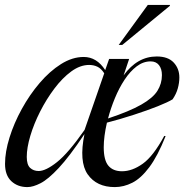

<svg xmlns="http://www.w3.org/2000/svg" viewBox="-20 -752 750 782"><path d="M654.5 -197.5Q622 -116 588 -70.8Q554 -25.5 519 -7.8Q484 10 447.5 10Q373.5 10 337.2 -41.8Q301 -93.5 324 -206Q262.5 -114 219.2 -67.8Q176 -21.5 145.2 -5.8Q114.5 10 91.5 10Q52 10 26.2 -14Q0.5 -38 0.5 -84.5Q0.5 -133.5 18.8 -192Q37 -250.5 68.8 -308.2Q100.5 -366 141.5 -414Q182.5 -462 228.5 -491Q274.5 -520 321 -520Q374 -520 408.5 -466.5L424.5 -512H506L483.5 -445Q539 -522 618.5 -522Q664.5 -522 687.5 -497.2Q710.5 -472.5 710.5 -436.5Q710.5 -415 704.2 -392.2Q698 -369.5 683 -347.5Q664.5 -336 622.5 -319.2Q580.5 -302.5 526 -284.8Q471.5 -267 415.5 -252.5Q402.5 -195.5 402.5 -152.5Q402.5 -99.5 421.5 -77Q440.5 -54.5 477 -54.5Q518.5 -54.5 561.5 -85.2Q604.5 -116 649 -198.5ZM593.5 -502Q563.5 -502 536.8 -481.8Q510 -461.5 487.5 -427.5Q465 -393.5 448 -352.2Q431 -311 420 -269.5Q507.5 -298.5 555.2 -325.8Q603 -353 621.2 -382.2Q639.5 -411.5 639.5 -446Q639.5 -471.5 627.5 -486.8Q615.5 -502 593.5 -502ZM89 -113Q89 -81 102.8 -68.2Q116.5 -55.5 137.5 -55.5Q166.5 -55.5 212.2 -91.8Q258 -128 324.5 -223L404.5 -453.5Q392 -473 376.8 -480.2Q361.5 -487.5 343 -487.5Q306.5 -487.5 270.2 -461Q234 -434.5 201.5 -391.2Q169 -348 143.5 -297.8Q118 -247.5 103.5 -198.8Q89 -150 89 -113ZM463.5 -569 582 -732H672.5L671.5 -728L478 -569Z"/></svg>

Font: Newsreader Display
Style: Italic
Weight: 400
Italic angle: -17°
Designer: Hugues Gentile
Foundry: Production Type
Version: Version 1.001